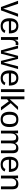

<svg xmlns="http://www.w3.org/2000/svg" viewBox="2558 -3324 774 5931"><g transform="rotate(90 2945.5 -358.0)"><path d="M496.6 -528.3 299.3 0H195.3L3.4 -528.3H97.2L213.4 -184.6Q220.2 -165 247.1 -68.8Q256.3 -97.7 265.9 -129.2Q275.4 -160.6 283.2 -183.6L403.3 -528.3Z M634.8 -245.6Q634.8 -154.8 672.4 -105.5Q710 -56.2 782.2 -56.2Q839.4 -56.2 873.8 -79.1Q908.2 -102.1 920.4 -137.2L997.6 -115.2Q950.2 9.8 782.2 9.8Q665 9.8 603.8 -60.1Q542.5 -129.9 542.5 -267.6Q542.5 -398.4 603.8 -468.3Q665 -538.1 778.8 -538.1Q1011.7 -538.1 1011.7 -257.3V-245.6ZM920.9 -313Q913.6 -396.5 878.4 -434.8Q843.3 -473.1 777.3 -473.1Q713.4 -473.1 676 -430.4Q638.7 -387.7 635.7 -313Z M1213.4 -275.4V0H1125.5V-405.3Q1125.5 -460.9 1122.6 -528.3H1205.6Q1207.5 -483.4 1208.5 -456.5Q1209.5 -429.7 1209.5 -420.4H1211.4Q1226.1 -468.3 1243.7 -494.6Q1260.7 -519 1282.7 -528.6Q1304.7 -538.1 1336.9 -538.1Q1355 -538.1 1372.6 -533.2V-452.6Q1356 -457.5 1325.7 -457.5Q1271 -457.5 1242.2 -410.4Q1213.4 -363.3 1213.4 -275.4Z M1732.9 -373.5 1637.2 0H1535.6L1387.7 -528.3H1474.6L1565.4 -162.6Q1569.3 -147 1574.7 -123Q1580.1 -99.1 1585 -72.8Q1590.3 -95.7 1595.9 -118.7Q1601.6 -141.6 1607.4 -164.1L1703.6 -528.3H1797.9L1890.1 -165.5Q1896 -142.6 1901.6 -119.1Q1907.2 -95.7 1912.6 -72.8Q1918 -96.2 1923.6 -121.8Q1929.2 -147.5 1934.1 -167L2027.8 -528.3H2113.8L1962.4 0H1860.4L1768.1 -373.5Q1763.2 -394 1759 -414.8Q1754.9 -435.5 1750.5 -456.1Q1748.5 -445.3 1743.4 -419.7Q1738.3 -394 1732.9 -373.5Z M2246.1 -245.6Q2246.1 -154.8 2283.7 -105.5Q2321.3 -56.2 2393.6 -56.2Q2450.7 -56.2 2485.1 -79.1Q2519.5 -102.1 2531.7 -137.2L2608.9 -115.2Q2561.5 9.8 2393.6 9.8Q2276.4 9.8 2215.1 -60.1Q2153.8 -129.9 2153.8 -267.6Q2153.8 -398.4 2215.1 -468.3Q2276.4 -538.1 2390.1 -538.1Q2623 -538.1 2623 -257.3V-245.6ZM2532.2 -313Q2524.9 -396.5 2489.7 -434.8Q2454.6 -473.1 2388.7 -473.1Q2324.7 -473.1 2287.4 -430.4Q2250 -387.7 2247.1 -313Z M2822.8 -724.6V0H2734.9V-724.6Z M3044.9 -188V0H2957V-724.6H3044.9V-272L3276.9 -528.3H3379.9L3165.5 -301.3L3391.1 0H3288.1L3109.4 -241.2Z M3903.8 -264.6Q3903.8 -126 3842.8 -58.1Q3781.7 9.8 3665.5 9.8Q3549.8 9.8 3490.7 -60.8Q3431.6 -131.3 3431.6 -264.6Q3431.6 -538.1 3668.5 -538.1Q3789.6 -538.1 3846.7 -471.4Q3903.8 -404.8 3903.8 -264.6ZM3811.5 -264.6Q3811.5 -374 3779.1 -423.6Q3746.6 -473.1 3669.9 -473.1Q3592.8 -473.1 3558.3 -422.6Q3523.9 -372.1 3523.9 -264.6Q3523.9 -160.2 3557.9 -107.7Q3591.8 -55.2 3664.6 -55.2Q3743.7 -55.2 3777.6 -106Q3811.5 -156.7 3811.5 -264.6Z M4102.5 -306.2V0H4015.1V-415.5Q4015.1 -507.8 4012.2 -528.3H4095.2Q4096.7 -512.2 4097.9 -485.8Q4099.1 -459.5 4099.1 -438H4100.6Q4128.9 -494.1 4165.5 -516.1Q4202.1 -538.1 4254.9 -538.1Q4314.9 -538.1 4349.9 -514.2Q4384.8 -490.2 4398.4 -438H4399.9Q4427.2 -491.2 4466.1 -514.6Q4504.9 -538.1 4560.1 -538.1Q4640.1 -538.1 4676.5 -494.6Q4712.9 -451.2 4712.9 -352.1V0H4626V-335Q4626 -411.6 4605 -440.9Q4584 -470.2 4529.3 -470.2Q4471.7 -470.2 4439.7 -427.5Q4407.7 -384.8 4407.7 -306.2V0H4320.8V-335Q4320.8 -411.6 4299.8 -440.9Q4278.8 -470.2 4224.1 -470.2Q4168 -470.2 4135.3 -427.2Q4102.5 -384.3 4102.5 -306.2Z M4913.6 -245.6Q4913.6 -154.8 4951.2 -105.5Q4988.8 -56.2 5061 -56.2Q5118.2 -56.2 5152.6 -79.1Q5187 -102.1 5199.2 -137.2L5276.4 -115.2Q5229 9.8 5061 9.8Q4943.8 9.8 4882.6 -60.1Q4821.3 -129.9 4821.3 -267.6Q4821.3 -398.4 4882.6 -468.3Q4943.8 -538.1 5057.6 -538.1Q5290.5 -538.1 5290.5 -257.3V-245.6ZM5199.7 -313Q5192.4 -396.5 5157.2 -434.8Q5122.1 -473.1 5056.2 -473.1Q4992.2 -473.1 4954.8 -430.4Q4917.5 -387.7 4914.6 -313Z M5492.2 -306.2V0H5404.3V-415.5Q5404.3 -507.8 5401.4 -528.3H5484.4Q5485.8 -514.2 5486.8 -490Q5487.8 -465.8 5488.3 -438H5489.7Q5520 -492.7 5559.8 -515.4Q5599.6 -538.1 5658.7 -538.1Q5745.6 -538.1 5785.9 -493.7Q5826.2 -449.2 5826.2 -352.1V0H5737.8V-335Q5737.8 -410.6 5713.4 -440.4Q5689 -470.2 5628.9 -470.2Q5565.4 -470.2 5528.8 -426.8Q5492.2 -383.3 5492.2 -306.2Z"/></g></svg>

Font: Arimo Nerd Font
Style: Regular
Weight: 400
Designer: Steve Matteson
Foundry: Monotype Imaging Inc.
Version: Version 1.33;Nerd Fonts 3.2.1